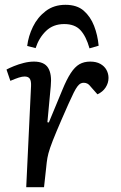

<svg xmlns="http://www.w3.org/2000/svg" viewBox="-20 -778 504 798"><path d="M109 -420Q110 -441 104 -450.5Q98 -460 82 -460Q72 -460 58 -455.5Q44 -451 23 -442L7 -489Q18 -495 37.5 -503Q57 -511 79 -516.5Q101 -522 121 -522Q164 -522 180 -496Q196 -470 191 -420L177 -270L183 -269L239 -404Q257 -448 274 -474Q291 -500 310 -511Q329 -522 355 -522Q380 -522 397 -512.5Q414 -503 422.5 -487.5Q431 -472 431 -454Q431 -433 419 -414.5Q407 -396 385 -386L362 -412Q351 -426 344 -430Q337 -434 328 -434Q321 -434 315 -431Q309 -428 302 -419Q295 -410 286.5 -393Q278 -376 265 -347Q233 -275 215 -232Q197 -189 188.5 -164Q180 -139 177 -121.5Q174 -104 172 -82L163 0H89ZM252 -758Q300 -758 328 -733.5Q356 -709 371 -670.5Q386 -632 390 -588L352 -577Q338 -627 314.5 -652.5Q291 -678 247 -678Q201 -678 171.5 -649.5Q142 -621 128 -578L93 -587Q98 -628 117 -667Q136 -706 170 -732Q204 -758 252 -758Z"/></svg>

Font: Literata 18pt
Style: Italic
Weight: 400
Italic angle: -2°
Designer: Latin by Veronika Burian and Jose Scaglione. Greek by Irene Vlachou. Cyrillic by Vera Evstafieva
Foundry: TypeTogether
Version: Version 3.103;gftools[0.9.29]